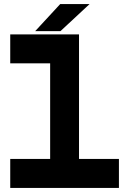

<svg xmlns="http://www.w3.org/2000/svg" viewBox="-20 -918 631 938"><path d="M30 0V-141.5H225V-608.5H30V-750H366V-141.5H561V0ZM152 -766 274 -898H417.5L275.5 -766Z"/></svg>

Font: Tourney Expanded Black
Style: Regular
Weight: 900
Width: 7
Designer: Tyler Finck
Foundry: Etcetera Type Co
Version: Version 1.010; ttfautohint (v1.8.3)